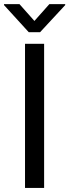

<svg xmlns="http://www.w3.org/2000/svg" viewBox="-34 -927 342 947"><path d="M183.6 -710.9V0H89.4V-710.9ZM62 -906.7 135.7 -823.7 209.5 -906.7H287.6V-901.9L163.6 -768.1H107.9L-14.2 -901.9V-906.7Z"/></svg>

Font: RobotoDEMO
Style: Regular
Weight: 400
Designer: Christian Robertson
Foundry: Google
Version: Version 2.136